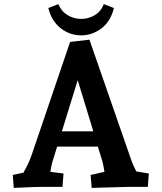

<svg xmlns="http://www.w3.org/2000/svg" viewBox="-20 -909 786 934"><path d="M42 -58 94 -69Q122 -118 136 -161L321 -705L415 -716L617 -135Q624 -112 643 -75L704 -65L699 0H609L426 5L421 -58L488 -73Q483 -111 472 -144L456 -196H258L234 -119Q228 -95 225 -73L289 -65L284 0H186Q155 0 47 5ZM434 -270 358 -519 281 -270ZM375 -817Q411 -817 441.5 -835.5Q472 -854 485 -889L534 -870Q519 -806 474 -771.5Q429 -737 375 -737Q320 -737 275.5 -771.5Q231 -806 215 -870L264 -889Q278 -854 308.5 -835.5Q339 -817 375 -817Z"/></svg>

Font: Andada Pro ExtraBold
Style: Regular
Weight: 800
Designer: Carolina Giovagnoli
Foundry: Huerta Tipografica
Version: Version 3.005; ttfautohint (v1.8.4)